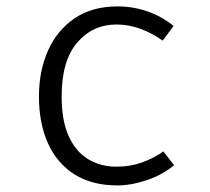

<svg xmlns="http://www.w3.org/2000/svg" viewBox="-20 -554 640 584"><path d="M334.5 -47Q376.5 -47 412.2 -60Q448 -73 477 -93.5L509.5 -51.5Q475 -22.5 427 -6.2Q379 10 337 10Q260.5 10 207.2 -23.2Q154 -56.5 126.2 -117.5Q98.5 -178.5 98.5 -260.5Q98.5 -338.5 126.2 -400.5Q154 -462.5 207.2 -498.5Q260.5 -534.5 337.5 -534.5Q385 -534.5 428.2 -519.5Q471.5 -504.5 508 -475L475 -430.5Q439.5 -455 404.8 -467.2Q370 -479.5 334.5 -479.5Q262 -479.5 214.8 -424.5Q167.5 -369.5 167.5 -260.5Q167.5 -187 189 -139.8Q210.5 -92.5 248.2 -69.8Q286 -47 334.5 -47Z"/></svg>

Font: Fira Code Light Light
Style: Regular
Weight: 300
Monospace: yes
Version: Version 5.002